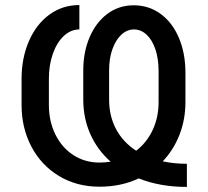

<svg xmlns="http://www.w3.org/2000/svg" viewBox="-20 -738 834 769"><path d="M535.6 -23.4Q464.8 9.8 378.9 9.8Q287.1 9.8 216.1 -33.2Q145 -76.2 105.7 -150.9Q66.4 -225.6 66.4 -317.4V-421.9Q66.4 -504.9 95.5 -572.5Q124.5 -640.1 177.2 -679Q230 -717.8 297.9 -717.8V-620.1Q263.7 -620.1 235.8 -594.2Q208 -568.4 191.9 -523.2Q175.8 -478 175.8 -422.9V-317.4Q175.8 -252.4 201.7 -199.7Q227.5 -147 273.7 -116.9Q319.8 -86.9 378.9 -86.9Q398.4 -86.9 423.3 -90.3Q370.1 -137.2 341.8 -200.9Q313.5 -264.6 313.5 -339.8V-456.1Q313.5 -529.3 338.9 -588.9Q364.3 -648.4 410.2 -682.6Q456.1 -716.8 515.6 -716.8Q576.2 -716.8 623.3 -682.4Q670.4 -647.9 696.5 -586.4Q722.7 -524.9 722.7 -446.3V-329.1Q722.7 -259.3 699 -198.5Q675.3 -137.7 631.8 -91.8Q677.7 -82 728.5 -82V10.7Q621.1 10.7 535.6 -23.4ZM525.4 -134.3Q568.4 -167.5 591.8 -218Q615.2 -268.6 615.2 -329.1V-453.1Q615.2 -502.9 602.3 -540.8Q589.4 -578.6 566.9 -599.4Q544.4 -620.1 516.6 -620.1Q488.8 -620.1 466.1 -599.1Q443.4 -578.1 430.2 -541Q417 -503.9 417 -457V-338.9Q417 -273.4 444.8 -220.9Q472.7 -168.5 525.4 -134.3Z"/></svg>

Font: Pretendard GOV Medium
Style: Regular
Weight: 500
Designer: Base glyphs from Inter by Rasmus Andersson; Hangeul glyphs from Noto Sans CJK(Source Han Sans) by Jang Soo-young and Kan
Foundry: Kil Hyung-jin
Version: Version 1.309